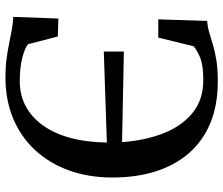

<svg xmlns="http://www.w3.org/2000/svg" viewBox="-76 -714 802 689"><g transform="rotate(90 324.5 -370.0)"><path d="M257.5 11Q222 11 192 7Q162 3 135.5 -2.5Q109 -8 85.5 -12.2Q62 -16.5 41 -17L47 -179L111.5 -177L139 -70.5Q150.5 -59.5 186 -50Q221.5 -40.5 272 -40.5Q322 -40.5 362 -62Q402 -83.5 431 -124.2Q460 -165 475.5 -222.8Q491 -280.5 492 -353L165.5 -342V-414L490.5 -407.5Q484.5 -491 458.5 -556.8Q432.5 -622.5 385.2 -660.8Q338 -699 268 -699Q217 -699 190.5 -689Q164 -679 146.5 -664.5L115.5 -537.5H50L55.5 -713Q77 -714.5 96.8 -720.2Q116.5 -726 140 -733.2Q163.5 -740.5 195.2 -745.8Q227 -751 273 -751Q357 -751 421 -724.8Q485 -698.5 528.8 -649Q572.5 -599.5 595 -529.8Q617.5 -460 617.5 -373Q617.5 -287.5 592 -217Q566.5 -146.5 519.2 -95.5Q472 -44.5 405.8 -16.8Q339.5 11 257.5 11Z"/></g></svg>

Font: Merriweather 36pt Medium
Style: Regular
Weight: 500
Version: Version 2.100